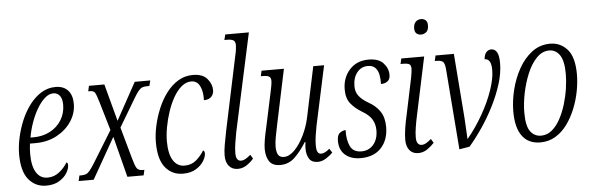

<svg xmlns="http://www.w3.org/2000/svg" viewBox="-49 -923 3369 1095"><g transform="rotate(-5 1635.5 -375.0)"><path d="M176 10Q115 10 76 -36.5Q37 -83 37 -181Q37 -226 48 -276.5Q59 -327 79 -374.5Q99 -422 128.5 -461Q158 -500 195.5 -523Q233 -546 277 -546Q323 -546 348 -518.5Q373 -491 373 -441Q373 -388 342.5 -341.5Q312 -295 258.5 -266Q205 -237 136 -237H104Q102 -225 101 -207.5Q100 -190 100 -178Q100 -108 123 -71.5Q146 -35 187 -35Q226 -35 255.5 -59Q285 -83 302 -112Q310 -110 310 -95Q310 -76 295.5 -51.5Q281 -27 251 -8.5Q221 10 176 10ZM128 -271Q180 -271 222 -293Q264 -315 288 -354Q312 -393 312 -441Q312 -476 298 -493.5Q284 -511 262 -511Q236 -511 212 -489.5Q188 -468 167.5 -433Q147 -398 132 -355.5Q117 -313 110 -271Z M362 0 369 -31H378Q395 -31 406 -35Q417 -39 428 -52Q439 -65 456 -92L568 -274L520 -437Q507 -481 499.5 -493Q492 -505 472 -505H461L468 -536H556L613 -323L730 -536H819L811 -505H800Q782 -505 771 -501Q760 -497 749 -484Q738 -471 722 -444L626 -283L676 -104Q688 -60 697.5 -45.5Q707 -31 731 -31H741L734 0H641L581 -234L448 0Z M959 10Q897 10 858.5 -36.5Q820 -83 820 -181Q820 -226 831 -276Q842 -326 862 -374Q882 -422 911.5 -461Q941 -500 979 -523Q1017 -546 1063 -546Q1119 -546 1145 -515.5Q1171 -485 1171 -450Q1171 -427 1156.5 -412Q1142 -397 1114 -397Q1116 -447 1100 -478.5Q1084 -510 1051 -510Q1021 -510 995 -488Q969 -466 948.5 -430Q928 -394 913.5 -350.5Q899 -307 891 -263Q883 -219 883 -182Q883 -110 906.5 -72.5Q930 -35 972 -35Q1012 -35 1039.5 -59Q1067 -83 1084 -112Q1093 -109 1093 -94Q1093 -76 1078.5 -51.5Q1064 -27 1034 -8.5Q1004 10 959 10Z M1273 10Q1241 10 1222.5 -12Q1204 -34 1204 -72Q1204 -99 1210.5 -135.5Q1217 -172 1225 -212L1315 -638Q1319 -654 1321 -670Q1323 -686 1323 -693Q1323 -715 1311.5 -722Q1300 -729 1275 -729H1260L1268 -760H1403L1282 -201Q1276 -171 1271 -138Q1266 -105 1266 -81Q1266 -56 1274 -45.5Q1282 -35 1295 -35Q1308 -35 1322.5 -43.5Q1337 -52 1350 -64L1364 -41Q1348 -22 1324.5 -6Q1301 10 1273 10Z M1730 10Q1697 10 1682 -12.5Q1667 -35 1667 -72Q1667 -87 1670 -109H1666Q1635 -59 1600 -25Q1565 9 1516 9Q1471 9 1453 -19Q1435 -47 1435 -89Q1435 -112 1440.5 -144Q1446 -176 1453 -205L1496 -406Q1501 -429 1504 -446Q1507 -463 1507 -474Q1507 -491 1497 -498Q1487 -505 1459 -505H1449L1456 -536H1584L1517 -218Q1510 -186 1504 -153Q1498 -120 1498 -97Q1498 -69 1507 -52Q1516 -35 1541 -35Q1572 -35 1602.5 -66.5Q1633 -98 1656.5 -146.5Q1680 -195 1691 -246L1752 -536H1814L1741 -196Q1735 -166 1731 -138Q1727 -110 1727 -86Q1727 -57 1734 -46Q1741 -35 1753 -35Q1775 -35 1802 -59L1817 -36Q1800 -18 1777 -4Q1754 10 1730 10Z M1976 10Q1921 10 1888 -18.5Q1855 -47 1855 -99Q1855 -134 1872 -145.5Q1889 -157 1904 -157Q1902 -103 1919 -65.5Q1936 -28 1984 -28Q2026 -28 2052.5 -58.5Q2079 -89 2079 -141Q2079 -175 2063 -202.5Q2047 -230 2007 -253Q1967 -277 1943 -307Q1919 -337 1919 -387Q1919 -455 1960 -500.5Q2001 -546 2069 -546Q2127 -546 2154 -516Q2181 -486 2181 -449Q2181 -424 2166 -412.5Q2151 -401 2128 -401Q2129 -427 2124.5 -452.5Q2120 -478 2105 -494Q2090 -510 2062 -510Q2024 -510 2000 -480Q1976 -450 1976 -401Q1976 -369 1993.5 -346Q2011 -323 2045 -303Q2089 -279 2112.5 -244Q2136 -209 2136 -155Q2136 -81 2094 -35.5Q2052 10 1976 10Z M2381 -662Q2365 -662 2354.5 -671Q2344 -680 2344 -700Q2344 -724 2356 -737Q2368 -750 2387 -750Q2403 -750 2413.5 -741Q2424 -732 2424 -711Q2424 -684 2410.5 -673Q2397 -662 2381 -662ZM2306 10Q2274 10 2256 -12Q2238 -34 2238 -72Q2238 -101 2244 -139.5Q2250 -178 2259 -216L2302 -421Q2305 -436 2307 -450.5Q2309 -465 2309 -472Q2309 -493 2299 -499Q2289 -505 2264 -505H2249L2256 -536H2387L2316 -201Q2309 -169 2304 -137Q2299 -105 2299 -81Q2299 -56 2307.5 -45.5Q2316 -35 2329 -35Q2342 -35 2356.5 -43.5Q2371 -52 2384 -64L2398 -41Q2381 -22 2357.5 -6Q2334 10 2306 10Z M2505 -452Q2502 -487 2491.5 -496Q2481 -505 2453 -505H2445L2452 -536H2557L2580 -239Q2583 -205 2585.5 -167Q2588 -129 2589.5 -96.5Q2591 -64 2592 -47H2594Q2642 -105 2681.5 -174Q2721 -243 2744 -309.5Q2767 -376 2767 -425Q2767 -491 2729 -490Q2731 -516 2742.5 -529.5Q2754 -543 2771 -543Q2792 -543 2803.5 -523.5Q2815 -504 2815 -461Q2815 -404 2795.5 -342Q2776 -280 2745 -218.5Q2714 -157 2676 -101Q2638 -45 2600 -1L2541 9Z M3005 10Q2937 10 2901.5 -38Q2866 -86 2866 -178Q2866 -239 2882 -303.5Q2898 -368 2929 -423Q2960 -478 3005 -512Q3050 -546 3109 -546Q3167 -546 3206.5 -502Q3246 -458 3246 -358Q3246 -314 3236.5 -263.5Q3227 -213 3207.5 -164.5Q3188 -116 3159.5 -76.5Q3131 -37 3092 -13.5Q3053 10 3005 10ZM3012 -28Q3047 -28 3074.5 -51Q3102 -74 3122.5 -112Q3143 -150 3156.5 -195Q3170 -240 3176.5 -285Q3183 -330 3183 -367Q3183 -442 3160 -475Q3137 -508 3100 -508Q3060 -508 3028 -475Q2996 -442 2974 -389.5Q2952 -337 2940 -278Q2928 -219 2928 -167Q2928 -89 2951.5 -58.5Q2975 -28 3012 -28Z"/></g></svg>

Font: Noto Serif ExtraCondensed Light
Style: Italic
Weight: 300
Width: 2
Italic angle: -12°
Designer: Monotype Design Team
Foundry: Monotype Imaging Inc.
Version: Version 2.014; ttfautohint (v1.8.4.7-5d5b)